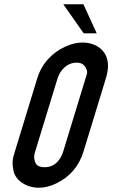

<svg xmlns="http://www.w3.org/2000/svg" viewBox="-20 -872 564 898"><path d="M365.4 -673C340.1 -673 313.8 -666.8 286.7 -654.5C223.7 -625.8 175.5 -575.2 154 -505L50.1 -165C39.4 -130.2 34.8 -114.3 43.3 -72.5C52.4 -27.6 104.1 6 160.8 6C188.1 6 215.5 -0.7 242.9 -14C308.1 -45.7 349.8 -95.2 371.1 -165L475 -505C481.6 -526.3 484.9 -546 485.1 -564C485.7 -631.2 434.3 -673 365.4 -673ZM382.4 -552C391.7 -533.9 387 -527.6 380 -505L276.1 -165C264.5 -127.2 238.7 -90 189.2 -90C165.8 -90 151.4 -96.8 145.9 -110.5C136.5 -133.9 139.1 -145.4 145.1 -165L249 -505C260 -540.7 291.2 -579 338.7 -579C360 -579 374.6 -570 382.4 -552ZM371.5 -716H432.5L370.1 -852H276.1Z"/></svg>

Font: Din Kursivschrift
Style: Eng
Weight: 400
Version: Version 1.089